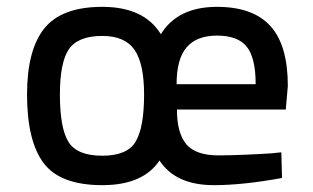

<svg xmlns="http://www.w3.org/2000/svg" viewBox="-20 -530 916 561"><path d="M618 -76Q652 -76 698 -78Q744 -80 773 -82L802 -85L804 -10Q690 11 605 11Q493 11 446 -61Q398 11 279 11Q156 11 107.5 -53.5Q59 -118 59 -254Q59 -384 109.5 -447Q160 -510 279 -510Q401 -510 450 -430Q499 -510 614 -510Q719 -510 770 -454Q821 -398 821 -279L815 -210H497Q497 -141 524.5 -108.5Q552 -76 618 -76ZM279 -75Q352 -75 376.5 -116.5Q401 -158 401 -254Q401 -344 373 -384.5Q345 -425 279 -425Q208 -425 181.5 -386.5Q155 -348 155 -254Q155 -156 180 -115.5Q205 -75 279 -75ZM496 -284H727Q727 -361 701 -393.5Q675 -426 614 -426Q555 -426 525.5 -392Q496 -358 496 -284Z"/></svg>

Font: TitilliumText22L Lt
Style: Medium
Weight: 500
Designer: Campivisivi
Foundry: Campivisivi
Version: 1.000